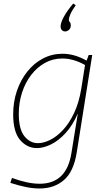

<svg xmlns="http://www.w3.org/2000/svg" viewBox="-20 -836 608 1093"><path d="M205 237Q168 237 126.5 228.5Q85 220 39 205L48 177Q92 193 131.5 201.5Q171 210 206 210Q282 210 327.5 166.5Q373 123 387 33L423 -190Q393 -121 352.5 -77.5Q312 -34 269.5 -13.5Q227 7 190 7Q134 7 94.5 -39Q55 -85 55 -185Q55 -256 76 -318Q97 -380 135 -428Q173 -476 224.5 -503Q276 -530 336 -530Q368 -530 401.5 -521Q435 -512 473 -491L485 -523H505L417 31Q400 140 344.5 188.5Q289 237 205 237ZM196 -21Q228 -21 265.5 -39.5Q303 -58 338.5 -96Q374 -134 402 -193Q430 -252 443 -333L464 -466Q430 -485 398 -494Q366 -503 335 -503Q281 -503 236 -478Q191 -453 157.5 -409.5Q124 -366 105.5 -309Q87 -252 87 -188Q87 -100 119 -60.5Q151 -21 196 -21ZM397 -816 411 -806Q389 -775 380.5 -754.5Q372 -734 372 -725Q372 -715 377.5 -710Q383 -705 383 -692Q383 -675 372.5 -666Q362 -657 351 -657Q340 -657 332.5 -664.5Q325 -672 325 -686Q325 -707 344 -741.5Q363 -776 397 -816Z"/></svg>

Font: Bitter ExtraLight
Style: Italic
Weight: 200
Italic angle: -9°
Designer: Sol Matas, and Bitter project Authors
Foundry: Sol Matas
Version: Version 2.001